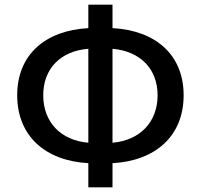

<svg xmlns="http://www.w3.org/2000/svg" viewBox="-20 -781 864 826"><path d="M360 25H464V-79C649 -89 770 -196 770 -371C770 -546 649 -650 464 -660V-761H360V-660C175 -650 54 -546 54 -371C54 -196 175 -89 360 -79ZM360 -167C241 -177 166 -256 166 -371C166 -486 241 -562 360 -571ZM464 -571C582 -561 658 -486 658 -371C658 -256 582 -177 464 -167Z"/></svg>

Font: Noto Sans CJK HK Medium
Style: Regular
Weight: 500
Designer: Ryoko NISHIZUKA 西塚涼子 (kana, bopomofo & ideographs); Paul D. Hunt (Latin, Greek & Cyrillic); Sandoll Communications 산돌커뮤니
Foundry: Adobe
Version: Version 2.004;hotconv 1.0.118;makeotfexe 2.5.65603